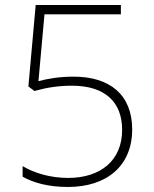

<svg xmlns="http://www.w3.org/2000/svg" viewBox="-20 -734 612 764"><path d="M250 10C405 10 506 -74 506 -219C506 -357 417 -429 273 -429C216 -429 170 -421 133 -411L157 -677H461V-714H122L93 -390L117 -372C163 -385 212 -393 266 -393C398 -393 466 -328 466 -217C466 -97 382 -26 251 -26C181 -26 117 -45 70 -73V-31C112 -7 172 10 250 10Z"/></svg>

Font: Noto Sans Tamil ExtraLight
Style: Regular
Weight: 200
Designer: Jelle Bosma - Monotype Design Team
Foundry: Monotype Imaging Inc.
Version: Version 2.004